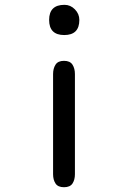

<svg xmlns="http://www.w3.org/2000/svg" viewBox="-20 -784 540 807"><path d="M250 -636.7Q186.5 -636.7 186.5 -700.2Q186.5 -763.7 251 -763.7Q276.4 -763.7 294.9 -744.6Q313.5 -725.6 313.5 -700.2Q313.5 -636.7 250 -636.7ZM249 2.9Q223.6 2.9 213.4 -12.7Q203.1 -28.3 203.1 -51.8V-472.7Q203.1 -496.1 213.4 -512.2Q223.6 -528.3 249 -528.3Q274.4 -528.3 284.7 -512.2Q294.9 -496.1 294.9 -472.7V-51.8Q294.9 -28.3 284.7 -12.7Q274.4 2.9 249 2.9Z"/></svg>

Font: Kosugi Maru
Style: Regular
Weight: 400
Designer: MOTOYA
Version: Version 4.002